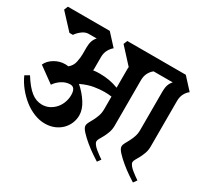

<svg xmlns="http://www.w3.org/2000/svg" viewBox="-156 -837 1127 1052"><g transform="rotate(30 407.5 -311.0)"><path d="M328 -567Q314 -556 303 -536.5Q292 -517 292 -490V-422Q292 -418 292 -414Q292 -410 291 -406Q310 -409 330 -409Q364 -409 392.5 -404Q421 -399 450 -388V-497Q450 -502 450 -508Q450 -514 451 -519L363 -615L373 -639H743L809 -567Q794 -556 783.5 -536.5Q773 -517 773 -490V-203Q773 -179 766 -159.5Q759 -140 751 -125Q743 -110 736 -98.5Q729 -87 729 -78Q729 -70 737 -59.5Q745 -49 757 -39Q769 -29 781.5 -20Q794 -11 803 -5L787 17Q775 10 749.5 -7.5Q724 -25 698.5 -46Q673 -67 653.5 -88Q634 -109 634 -123Q634 -134 641 -146.5Q648 -159 656 -174Q664 -189 671 -208.5Q678 -228 678 -252V-497Q678 -543 702 -567H581Q566 -556 555.5 -536.5Q545 -517 545 -490V-203Q545 -179 538 -159.5Q531 -140 523 -125Q515 -110 508 -98.5Q501 -87 501 -78Q501 -70 509 -59.5Q517 -49 529 -39Q541 -29 553.5 -20Q566 -11 575 -5L559 17Q547 10 521.5 -7.5Q496 -25 470.5 -46Q445 -67 425.5 -88Q406 -109 406 -123Q406 -134 413 -146.5Q420 -159 428 -174Q436 -189 443 -208.5Q450 -228 450 -252V-332Q427 -335 405 -335Q375 -335 339.5 -329Q304 -323 261 -303Q297 -272 323 -232Q349 -192 349 -154Q349 -128 339 -104Q329 -80 310.5 -61.5Q292 -43 265.5 -32Q239 -21 206 -21Q173 -21 139 -34.5Q105 -48 75 -71.5Q45 -95 19.5 -126.5Q-6 -158 -22 -194L5 -210Q40 -154 72 -128.5Q104 -103 141 -103Q167 -103 188 -114Q209 -125 224 -142.5Q239 -160 247 -182.5Q255 -205 255 -228Q255 -277 222 -277Q195 -277 170 -261Q145 -245 130 -222L32 -293Q44 -321 75.5 -340Q107 -359 143 -359Q148 -359 152.5 -358.5Q157 -358 162 -357Q185 -375 191 -403.5Q197 -432 197 -455V-497Q197 -543 221 -567H170Q149 -567 129 -551.5Q109 -536 98 -519H76L-13 -615L-3 -639H262Z"/></g></svg>

Font: Jaini
Style: Regular
Weight: 400
Designer: Girish Dalvi, Maithili Shingre
Foundry: Ek Type
Version: Version 1.001;PS 1.000;hotconv 16.6.51;makeotf.lib2.5.65220